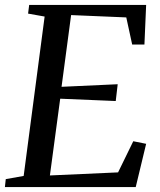

<svg xmlns="http://www.w3.org/2000/svg" viewBox="-25 -763 653 783"><path d="M-5 0 -1.5 -32.5 71.5 -45.5 157 -695.5 89.5 -707.5 94 -743H571L564 -581.5H514L490 -692L265 -701.5L226 -409L455 -419.5L447 -351L220.5 -360.5L178.5 -47.5L456.5 -60L518.5 -187L571 -176.5L528.5 0Z"/></svg>

Font: Merriweather 60pt
Style: Italic
Weight: 400
Italic angle: -7.8°
Version: Version 2.101